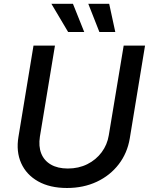

<svg xmlns="http://www.w3.org/2000/svg" viewBox="-20 -964 776 996"><path d="M327.6 11.2Q238.8 11.2 177.7 -23.2Q116.7 -57.6 89.8 -117.7Q63 -177.7 75.7 -253.9L153.8 -727.5H265.1L187 -255.4Q179.2 -205.6 193.8 -168.2Q208.5 -130.9 243.9 -110.4Q279.3 -89.8 332 -89.8Q387.7 -89.8 432.9 -112.3Q478 -134.8 507.3 -174.1Q536.6 -213.4 544.4 -262.7L621.6 -727.5H732.4L653.3 -246.6Q640.6 -169.9 595.9 -111.8Q551.3 -53.7 482.2 -21.2Q413.1 11.2 327.6 11.2ZM495.6 -797.9 438 -944.3H546.4L578.1 -797.9ZM333.5 -797.9 246.6 -944.3H358.4L417 -797.9Z"/></svg>

Font: Inter 16pt Medium
Style: Italic
Weight: 500
Italic angle: -9.3988°
Version: Version 4.001;git-66647c0bb